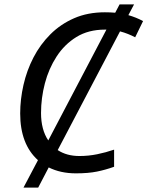

<svg xmlns="http://www.w3.org/2000/svg" viewBox="-20 -780 672 875"><path d="M87 75 153 -50Q72 -123 72 -263Q72 -327 87 -393Q102 -459 132.5 -518Q163 -577 209.5 -623.5Q256 -670 318 -697Q380 -724 458 -724Q483 -724 505 -722L525 -760H591L565 -711Q600 -701 632 -684L596 -610Q581 -618 563.5 -625Q546 -632 527 -637L243 -96Q284 -69 342 -69Q383 -69 422.5 -77Q462 -85 500 -98V-20Q461 -6 421.5 2Q382 10 326 10Q256 10 202 -17L154 75ZM167 -265Q167 -189 200 -140L465 -645Q461 -645 458 -645Q383 -645 328.5 -611.5Q274 -578 238 -522.5Q202 -467 184.5 -400Q167 -333 167 -265Z"/></svg>

Font: Noto Sans
Style: Italic
Weight: 400
Italic angle: -12°
Designer: Monotype Design Team
Foundry: Monotype Imaging Inc.
Version: Version 2.013; ttfautohint (v1.8.4.7-5d5b)